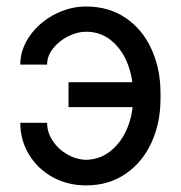

<svg xmlns="http://www.w3.org/2000/svg" viewBox="-20 -557 553 587"><path d="M188 -445.8C206.5 -455.2 224.9 -460 243.2 -460C273.1 -460 299 -450.8 320.8 -432.6C342.6 -414.4 359 -391 370.1 -362.3C381.2 -333.7 386.7 -304 386.7 -273.4V-253.9C386.7 -224 381 -194.8 369.6 -166.5C358.2 -138.2 341.6 -114.9 319.8 -96.7C298 -78.5 272.5 -69 243.2 -68.4C223 -69 203.8 -74.5 185.5 -85C167.3 -95.4 152.5 -109.2 141.1 -126.5C129.7 -143.7 124 -162.1 124 -181.6H42C42 -146.5 50.8 -114.3 68.4 -85C85.9 -55.7 110 -32.6 140.6 -15.6C171.2 1.3 205.4 9.8 243.2 9.8C290 9.8 330.7 -2.3 365.2 -26.4C399.7 -50.5 425.9 -82.5 443.8 -122.6C461.8 -162.6 470.7 -206.4 470.7 -253.9V-273.4C470.7 -321 461.8 -364.9 443.8 -405.3C425.9 -445.6 399.7 -477.7 365.2 -501.5C330.7 -525.2 290 -537.1 243.2 -537.1C209.3 -537.1 176.8 -528.8 145.5 -512.2C114.3 -495.6 89.2 -473.6 70.3 -446.3C51.4 -418.9 42 -390 42 -359.4H124C124 -377 130 -393.4 142.1 -408.7C154.1 -424 169.4 -436.4 188 -445.8ZM420.9 -229.5V-305.7H189.5V-229.5Z"/></svg>

Font: Pretendard Variable
Style: Regular
Weight: 400
Designer: Base glyphs from Inter by Rasmus Andersson; Hangeul glyphs from Noto Sans CJK(Source Han Sans) by Jang Soo-young and Kan
Foundry: Kil Hyung-jin
Version: Version 1.309;Glyphs 3.2 (3225)